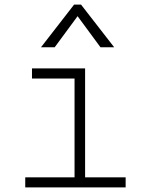

<svg xmlns="http://www.w3.org/2000/svg" viewBox="-20 -815 626 835"><path d="M89.8 0H526.4V-43.9H350.1V-517.6H119.1V-473.6H304.2V-43.9H89.8ZM158.2 -609.4H217.8L317.4 -744.6L417 -609.4H476.6L332.5 -794.9H302.2Z"/></svg>

Font: Cascadia Mono PL ExtraLight
Style: Regular
Weight: 200
Monospace: yes
Designer: Aaron Bell
Foundry: Saja Typeworks
Version: Version 2404.023